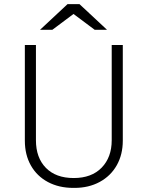

<svg xmlns="http://www.w3.org/2000/svg" viewBox="-20 -905 719 935"><path d="M155 -686V-222Q155 -137 203.5 -87.5Q252 -38 339 -38Q426 -38 475 -88.5Q524 -139 524 -222V-686H578V-220Q578 -152 548.5 -100Q519 -48 465.5 -19Q412 10 343 10H337Q267 10 213.5 -18.5Q160 -47 130.5 -99Q101 -151 101 -220V-686ZM338 -837 235 -760H175L309 -885H367L501 -760H441Z"/></svg>

Font: Chivo Thin
Style: Regular
Weight: 100
Designer: Hector Gatti
Foundry: Omnibus-Type
Version: Version 1.007